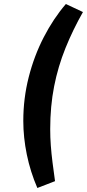

<svg xmlns="http://www.w3.org/2000/svg" viewBox="-20 -741 433 956"><path d="M166 195Q131 114 113.5 28.5Q96 -57 96 -139Q96 -251 123 -357Q150 -463 198 -556Q246 -649 308 -721L393 -681Q343 -593 306 -501.5Q269 -410 249.5 -311Q230 -212 230 -98Q230 -57 233 -16.5Q236 24 241.5 67.5Q247 111 254 161Z"/></svg>

Font: Nunito Sans 12pt ExtraLight 12pt
Style: Bold Italic
Weight: 700
Italic angle: -9°
Version: Version 3.101;gftools[0.9.27]